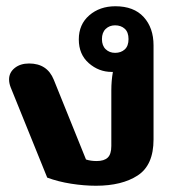

<svg xmlns="http://www.w3.org/2000/svg" viewBox="-20 -579 587 614"><path d="M131 -11 14 -300Q9 -313 9 -325Q9 -347 27 -361.5Q45 -376 73 -376Q131 -376 152 -324L255 -69Q270 -64 289 -64Q313 -64 324.5 -75Q336 -86 336 -112V-290Q336 -321 341 -349H337Q296 -349 264 -377Q232 -405 232 -453Q232 -501 265.5 -530Q299 -559 349 -559Q408 -559 439.5 -524.5Q471 -490 471 -434V-133Q471 -51 420.5 -18Q370 15 287 15Q249 15 207.5 8.5Q166 2 131 -11ZM391 -454Q391 -476 379 -487Q367 -498 348 -498Q330 -498 318 -486.5Q306 -475 306 -454Q306 -433 318 -421.5Q330 -410 348 -410Q367 -410 379 -421Q391 -432 391 -454Z"/></svg>

Font: Maitree
Style: Bold
Weight: 700
Designer: CadsonDemak Team
Foundry: CadsonDemak
Version: Version 1.002